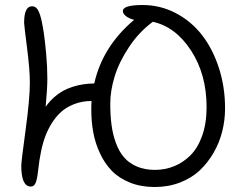

<svg xmlns="http://www.w3.org/2000/svg" viewBox="-20 -772 975 766"><path d="M597.2 -25.9Q542 -25.9 498 -43.7Q454.1 -61.5 425.8 -90.8Q397.5 -120.1 378.7 -160.6Q359.9 -201.2 352.1 -243.9Q344.2 -286.6 344.2 -334Q344.2 -357.9 345.2 -369.1Q307.6 -369.1 274.2 -356Q240.7 -342.8 217.8 -319.8Q184.1 -286.1 162.8 -233.4Q141.6 -180.7 131.8 -89.8Q128.4 -57.6 122.3 -42.7Q116.2 -27.8 103 -27.8Q64.9 -27.8 64.9 -110.8Q64.9 -127.4 82 -252.7Q99.1 -377.9 99.1 -441.9Q99.1 -495.1 87.6 -583.5Q76.2 -671.9 76.2 -681.2Q76.2 -747.1 107.9 -747.1Q123 -747.1 131.8 -731.4Q140.6 -715.8 147 -684.1Q150.9 -667 155 -638.9Q159.2 -610.8 164.1 -558.3Q168.9 -505.9 168.9 -458Q168.9 -418 162.1 -346.2Q180.2 -370.6 196.8 -384.8Q228 -412.6 270.3 -425.8Q312.5 -439 356 -439Q389.2 -586.9 515.1 -692.9Q495.1 -697.8 482.7 -707.5Q470.2 -717.3 470.2 -728Q470.2 -752 548.8 -752Q619.1 -752 680.7 -720Q742.2 -688 785.2 -633.1Q828.1 -578.1 853 -502Q877.9 -425.8 877.9 -339.8Q877.9 -293 866.7 -248Q855.5 -203.1 832.3 -162.8Q809.1 -122.6 776.6 -92Q744.1 -61.5 697.8 -43.7Q651.4 -25.9 597.2 -25.9ZM419.9 -358.9Q419.9 -312.5 424.8 -274.7Q429.7 -236.8 442.1 -202.4Q454.6 -168 474.4 -144.8Q494.1 -121.6 525.6 -107.9Q557.1 -94.2 598.1 -94.2Q638.7 -94.2 674.8 -108.9Q710.9 -123.5 740.2 -152.8Q769.5 -182.1 786.9 -231.4Q804.2 -280.8 804.2 -344.2Q804.2 -475.1 742.4 -570.1Q680.7 -665 589.8 -685.1Q535.2 -645 495.4 -585.4Q455.6 -525.9 437.7 -468Q419.9 -410.2 419.9 -358.9Z"/></svg>

Font: Shantell Sans Bouncy
Style: Regular
Weight: 300
Designer: Stephen Nixon, Anya Danilova, Shantell Martin
Foundry: Arrow Type
Version: Version 1.006;[9816181b4]